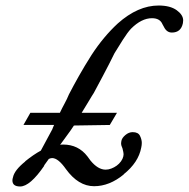

<svg xmlns="http://www.w3.org/2000/svg" viewBox="-20 -676 684 696"><path d="M197 -267Q205 -284 214 -300.5Q223 -317 230 -334Q246 -365 266 -400.5Q286 -436 312 -477Q355 -543 407 -591Q480 -656 555 -656Q597 -656 620.5 -639Q644 -622 644 -602Q644 -597 643 -592Q636 -558 603 -558Q584 -558 574 -579L569 -588Q560 -610 531 -610Q493 -610 455 -572Q442 -558 425.5 -532Q409 -506 395 -483L375 -443Q366 -425 351.5 -398Q337 -371 320 -339Q316 -333 313 -328Q310 -323 305.5 -315.5Q301 -308 294 -296.5Q287 -285 276 -267H404L378 -223L248 -221Q237 -204 223.5 -186Q210 -168 198 -151Q202 -152 209 -152Q264 -152 297 -109L308 -94Q335 -61 363 -61Q373 -61 383.5 -65Q394 -69 403 -75.5Q412 -82 418.5 -91Q425 -100 427 -109Q428 -113 428 -117Q428 -120 427 -125Q426 -130 424 -138Q419 -148 419 -157Q419 -161 420 -165Q422 -176 434.5 -186.5Q447 -197 461 -197Q481 -197 487.5 -183.5Q494 -170 494 -158Q494 -150 492 -141Q482 -87 428 -44H429Q377 -1 321 -1Q264 -1 219 -63Q191 -103 169 -103Q164 -103 157 -100L139 -75L141 -76Q89 0 53 0Q25 0 25 -22Q25 -27 27 -33Q32 -59 72 -91H71Q102 -116 128 -130L171 -210L170 -209L176 -223H65L90 -267Z"/></svg>

Font: New Athena Unicode
Style: Bold Italic
Weight: 700
Designer: J. Rusten 1997; rev. by R. Hancock 2001, 2002, rev. by D. Mastronarde 2002-2021
Foundry: Society for Classical Studies (formerly American Philological Association)
Version: Version 5.008